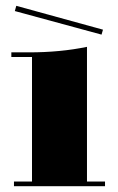

<svg xmlns="http://www.w3.org/2000/svg" viewBox="-20 -649 404 660"><path d="M90 -453H19V-469H79Q188 -469 279 -488V-25H341V-9H28V-25H90ZM31 -611 36 -629 334 -547 329 -530Z"/></svg>

Font: Elsie Swash Caps Black
Style: Regular
Weight: 900
Designer: Alejandro Inler
Foundry: Alejandro Inler
Version: 1.003